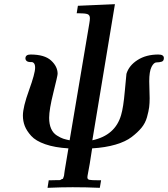

<svg xmlns="http://www.w3.org/2000/svg" viewBox="-20 -714 813 929"><path d="M90.8 -154.8Q90.8 -195.8 120.4 -277.3Q149.9 -358.9 149.9 -386.2Q149.9 -401.4 144.5 -407.7Q139.2 -414.1 132.1 -413.6Q125 -413.1 116.9 -415Q108.9 -417 105 -423.8Q103 -427.7 103 -431.2Q103 -450.2 127.9 -450.2Q195.8 -450.2 227.3 -421.1Q258.8 -392.1 258.8 -356.9Q258.8 -348.1 238.3 -266.1Q217.8 -184.1 217.8 -144Q217.8 -113.3 227.3 -91.6Q236.8 -69.8 255.4 -58.3Q273.9 -46.9 285.9 -43Q297.9 -39.1 316.9 -35.2L412.1 -600.1Q415 -616.2 415 -626Q415 -641.1 403.6 -645.5Q392.1 -649.9 357.9 -649.9H351.1L356.9 -686L536.1 -693.8L426.8 -35.2Q537.6 -59.1 565.9 -157.2Q577.1 -194.3 584 -274.2Q590.8 -354 591.8 -356.9Q604 -397 645.5 -423.6Q687 -450.2 746.1 -450.2Q772.9 -450.2 772.9 -433.1Q772.9 -418.9 762 -415.5Q751 -412.1 737.5 -412.1Q724.1 -412.1 713.1 -390.1Q702.1 -368.2 702.1 -320.8Q702.1 -306.6 703.1 -279.3Q704.1 -252 704.1 -238.8Q704.1 -214.8 701.7 -195.3Q699.2 -175.8 691.2 -147Q683.1 -118.2 664.6 -95.7Q646 -73.2 616.9 -51Q587.9 -28.8 539.1 -14.4Q490.2 0 425.8 3.9Q419.9 44.9 414.1 78.9Q408.2 112.8 405.5 126Q402.8 139.2 402.8 144Q402.8 153.8 412.4 156Q421.9 158.2 454.1 158.2H469.2L462.9 194.8Q397.9 191.9 333 191.9H330.1Q278.3 191.9 210 194.8L215.8 158.2H227.1Q241.2 158.2 248.5 157.7Q255.9 157.2 263.9 157.7Q272 158.2 275.4 155Q278.8 151.9 282 151.9Q285.2 151.9 286.6 145.5Q288.1 139.2 289.1 138.2Q290 137.2 291 126.2Q292 115.2 293 111.8L311 3.9Q245.1 0 199 -16.1Q152.8 -32.2 130.9 -56.6Q108.9 -81.1 99.9 -104.5Q90.8 -127.9 90.8 -154.8Z"/></svg>

Font: CMU Serif Extra
Style: BoldSlanted
Weight: 700
Italic angle: -9.46001°
Version: Version 0.7.0